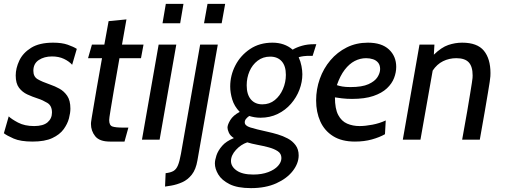

<svg xmlns="http://www.w3.org/2000/svg" viewBox="-30 -720 2602 990"><path d="M138 10Q76 10 40.5 -5.5Q5 -21 -10 -33L15 -120Q29 -106 63 -88Q97 -70 146 -70Q193 -70 215.5 -89.5Q238 -109 238 -140Q238 -175 214 -189.5Q190 -204 165 -212Q137 -221 111 -233Q85 -245 68 -267.5Q51 -290 51 -331Q51 -368 69.5 -407.5Q88 -447 130.5 -473.5Q173 -500 244 -500Q289 -500 319 -489.5Q349 -479 366 -468L342 -386Q326 -404 299.5 -416.5Q273 -429 238 -429Q198 -429 170 -410.5Q142 -392 142 -355Q142 -325 163.5 -312Q185 -299 231 -283Q252 -276 276 -263Q300 -250 316.5 -226Q333 -202 333 -160Q333 -138 325.5 -109.5Q318 -81 298 -53.5Q278 -26 239.5 -8Q201 10 138 10Z M537 10Q483 10 461 -17.5Q439 -45 439 -81Q439 -84 439.5 -90Q440 -96 443 -113.5Q446 -131 452 -167Q458 -203 468.5 -264Q479 -325 496 -420H424L444 -490H508L530 -611L622 -620L599 -490H710L697 -420H586Q567 -313 556.5 -251Q546 -189 541 -158.5Q536 -128 534.5 -117Q533 -106 533 -101Q533 -74 549 -68Q565 -62 608 -62H632L612 10Z M702 0 788 -490H879L793 0ZM808 -600 825 -700H916L899 -600Z M821 242 824 173Q850 170 864.5 161.5Q879 153 887.5 132.5Q896 112 903 73L1002 -490H1093L988 107Q980 154 959 180.5Q938 207 910 219.5Q882 232 853 237ZM1022 -600 1040 -700H1131L1113 -600Z M1264 250Q1194 250 1153.5 229.5Q1113 209 1095.5 179.5Q1078 150 1078 123Q1078 106 1086 81.5Q1094 57 1115 32.5Q1136 8 1176 -8Q1157 -20 1150 -36Q1143 -52 1143 -62Q1143 -77 1157.5 -101Q1172 -125 1206 -143Q1178 -172 1167.5 -207Q1157 -242 1157 -274Q1157 -331 1183.5 -382.5Q1210 -434 1259 -467Q1308 -500 1375 -500Q1437 -500 1479 -464Q1499 -476 1527 -484Q1555 -492 1587 -492H1601L1582 -432H1555Q1550 -432 1536.5 -430.5Q1523 -429 1510 -425Q1520 -403 1524.5 -379.5Q1529 -356 1529 -337Q1529 -297 1514 -257.5Q1499 -218 1470.5 -185Q1442 -152 1402 -132.5Q1362 -113 1313 -113Q1297 -113 1282.5 -115.5Q1268 -118 1255 -122Q1245 -115 1238.5 -107Q1232 -99 1232 -89Q1232 -72 1260 -63Q1288 -54 1352 -40Q1375 -35 1402 -27Q1429 -19 1453.5 -6Q1478 7 1494 28.5Q1510 50 1510 81Q1510 122 1480 161Q1450 200 1395 225Q1340 250 1264 250ZM1276 180Q1320 180 1353 167.5Q1386 155 1403.5 135.5Q1421 116 1421 95Q1421 72 1402 59.5Q1383 47 1354.5 39.5Q1326 32 1296.5 26.5Q1267 21 1245 14Q1212 25 1186.5 53Q1161 81 1161 110Q1161 139 1190.5 159.5Q1220 180 1276 180ZM1323 -182Q1360 -182 1387 -204Q1414 -226 1429 -261Q1444 -296 1444 -334Q1444 -380 1422.5 -404Q1401 -428 1363 -428Q1326 -428 1298.5 -407Q1271 -386 1256.5 -352.5Q1242 -319 1242 -280Q1242 -233 1263.5 -207.5Q1285 -182 1323 -182Z M1800 10Q1732 10 1687.5 -18Q1643 -46 1621.5 -94Q1600 -142 1600 -202Q1600 -260 1619 -313.5Q1638 -367 1673.5 -409Q1709 -451 1758 -475.5Q1807 -500 1867 -500Q1938 -500 1975.5 -465Q2013 -430 2013 -375Q2013 -347 2002 -318Q1991 -289 1965 -264.5Q1939 -240 1895 -225Q1851 -210 1785 -210Q1758 -210 1732.5 -213Q1707 -216 1697 -218Q1697 -159 1714 -127Q1731 -95 1760 -82.5Q1789 -70 1824 -70Q1853 -70 1890 -77Q1927 -84 1959 -99L1955 -28Q1927 -12 1887.5 -1Q1848 10 1800 10ZM1777 -271Q1837 -271 1870 -286Q1903 -301 1916.5 -322.5Q1930 -344 1930 -364Q1930 -384 1920 -396.5Q1910 -409 1893.5 -414.5Q1877 -420 1858 -420Q1827 -420 1799 -405.5Q1771 -391 1747.5 -360.5Q1724 -330 1707 -281Q1718 -277 1735 -274Q1752 -271 1777 -271Z M2047 0 2133 -490H2210L2207 -438Q2246 -476 2281.5 -488Q2317 -500 2353 -500Q2431 -500 2465 -458.5Q2499 -417 2499 -343Q2499 -336 2498.5 -326.5Q2498 -317 2495 -297.5Q2492 -278 2486 -242Q2480 -206 2470 -147.5Q2460 -89 2444 0H2353Q2369 -88 2379 -146Q2389 -204 2394.5 -239Q2400 -274 2403 -292Q2406 -310 2406.5 -318Q2407 -326 2407 -331Q2407 -377 2387 -398.5Q2367 -420 2323 -420Q2286 -420 2254.5 -404.5Q2223 -389 2201 -356L2138 0Z"/></svg>

Font: Cabin VF Beta
Style: Italic
Weight: 400
Italic angle: -7°
Designer: Pablo Impallari
Foundry: Pablo Impallari. http://www.impallari.com Igino Marini. http://www.ikern.com
Version: Version 2.300